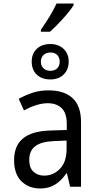

<svg xmlns="http://www.w3.org/2000/svg" viewBox="-20 -1060 540 1090"><path d="M60 -150Q60 -233 111 -274.5Q162 -316 265 -319L359 -322V-357Q359 -418 330 -446Q301 -474 251 -474Q191 -474 116 -433L86 -499Q131 -523 170 -535Q209 -547 256 -547Q345 -547 392.5 -502.5Q440 -458 440 -367V0H378L360 -76H357Q328 -34 292.5 -12Q257 10 209 10Q143 10 101.5 -31Q60 -72 60 -150ZM358 -214V-262L285 -259Q214 -256 180 -230Q146 -204 146 -152Q146 -107 170 -85Q194 -63 231 -63Q283 -63 320.5 -102Q358 -141 358 -214ZM160 -710Q160 -755 188.5 -782.5Q217 -810 266 -810Q312 -810 341 -782.5Q370 -755 370 -710Q370 -665 341.5 -637Q313 -609 266 -609Q217 -609 188.5 -636.5Q160 -664 160 -710ZM319 -710Q319 -733 305 -747.5Q291 -762 266 -762Q242 -762 227 -747.5Q212 -733 212 -710Q212 -686 227 -672Q242 -658 266 -658Q290 -658 304.5 -672Q319 -686 319 -710ZM212 -891Q270 -973 301 -1040H398V-1031Q380 -1001 338.5 -955Q297 -909 264 -880H212Z"/></svg>

Font: Noto Sans Mono UI Cond
Style: Regular
Weight: 400
Width: 3
Monospace: yes
Designer: Monotype Design team
Foundry: Monotype Imaging Inc.
Version: Version 1.000